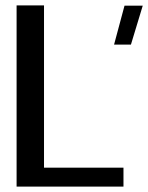

<svg xmlns="http://www.w3.org/2000/svg" viewBox="-20 -695 552 715"><path d="M404.8 -529H467.6L511.6 -674H443.7ZM41.8 0H439.8V-70.5H143.9V-675H41.8Z"/></svg>

Font: Anybody Thin
Style: Regular
Weight: 100
Designer: Tyler Finck
Foundry: Etcetera Type Company
Version: Version 1.114;gftools[0.9.25]